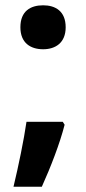

<svg xmlns="http://www.w3.org/2000/svg" viewBox="-20 -576 325 725"><path d="M57 -473C57 -414 95 -390 143 -390C189 -390 228 -414 228 -473C228 -534 189 -556 143 -556C95 -556 57 -534 57 -473ZM224 -105 217 -116H80C70 -47 50 50 31 129H138C171 56 206 -34 224 -105Z"/></svg>

Font: Noto Sans Bassa Vah
Style: Bold
Weight: 700
Designer: Monotype Design Team
Foundry: Monotype Imaging Inc.
Version: Version 2.002